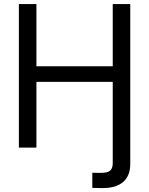

<svg xmlns="http://www.w3.org/2000/svg" viewBox="-20 -748 756 973"><path d="M447.8 204.1V127.4Q455.6 127.9 470.2 127.9Q484.9 127.9 492.2 127.9Q525.4 127.9 538.3 116.5Q551.3 105 551.3 79.1V-62.5H640.1V83Q640.1 142.6 604.5 173.8Q568.8 205.1 500.5 205.1Q484.4 205.1 470.7 204.8Q457 204.6 447.8 204.1ZM75.7 0V-727.5H164.6V-412.1H551.3V-727.5H640.1V0H551.3V-333H164.6V0Z"/></svg>

Font: Inter 28pt
Style: Regular
Weight: 400
Designer: Rasmus Andersson
Foundry: rsms
Version: Version 4.001;git-66647c0bb